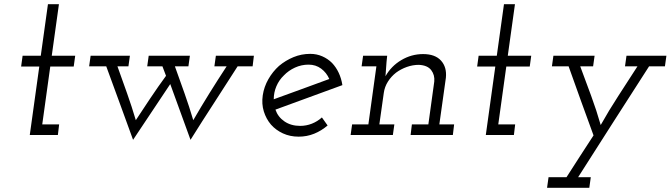

<svg xmlns="http://www.w3.org/2000/svg" viewBox="-20 -639 3175 909"><path d="M207 -619 173 -375H87L80 -324H166L121 0H254L260 -50H180L218 -324H329L336 -375H225L259 -619Z M1002 -375 995 -325H1053Q1011 -261 971.5 -197.5Q932 -134 895 -70Q876 -134 853.5 -197.5Q831 -261 808 -325H872L879 -375H684L677 -325H749L766 -280Q730 -231 690.5 -172Q651 -113 623 -70Q604 -134 581.5 -197.5Q559 -261 536 -325H588L595 -375H409L402 -325H483Q515 -238 546.5 -151.5Q578 -65 610 23L786 -241L882 23Q937 -65 993 -151Q1049 -237 1105 -325H1176L1182 -375Z M1441 -333Q1475 -333 1500.5 -314Q1526 -295 1539 -265Q1473 -241 1408 -217Q1343 -193 1276 -169Q1276 -201 1288.5 -230.5Q1301 -260 1324 -282Q1346 -305 1376.5 -319Q1407 -333 1441 -333ZM1601 -236Q1596 -268 1583.5 -294.5Q1571 -321 1552 -341Q1532 -361 1505.5 -372.5Q1479 -384 1449 -384Q1407 -384 1369.5 -368.5Q1332 -353 1301 -327Q1271 -300 1250.5 -264Q1230 -228 1224 -188Q1218 -147 1229 -111.5Q1240 -76 1263 -49Q1286 -23 1319.5 -7.5Q1353 8 1394 8Q1433 8 1467.5 -6Q1502 -20 1531 -45Q1524 -55 1517.5 -64Q1511 -73 1504 -83Q1483 -64 1456.5 -53.5Q1430 -43 1401 -43Q1358 -43 1327 -64Q1296 -85 1284 -120Q1364 -149 1442.5 -178Q1521 -207 1601 -236Z M1930 -50 1924 0H2124L2130 -50H2060L2091 -271Q2096 -321 2068 -352Q2040 -383 1983 -383Q1928 -383 1880 -354.5Q1832 -326 1805 -278Q1807 -297 1807.5 -312Q1808 -327 1810 -346L1813 -375H1699L1692 -325H1762L1724 -50H1647L1640 0H1840L1847 -50H1776L1797 -199Q1801 -228 1816.5 -252.5Q1832 -277 1855 -295Q1878 -312 1906 -322Q1934 -332 1963 -332Q2004 -330 2021.5 -307Q2039 -284 2036 -253L2008 -50Z M2366 -619 2332 -375H2246L2239 -324H2325L2280 0H2413L2419 -50H2339L2377 -324H2488L2495 -375H2384L2418 -619Z M2577 200 2570 250H2770L2777 200H2717Q2801 68 2884.5 -62.5Q2968 -193 3053 -325H3128L3135 -375H2946L2939 -325H2998Q2953 -255 2907.5 -185Q2862 -115 2824 -47Q2804 -117 2778.5 -186Q2753 -255 2727 -325H2788L2795 -375H2600L2593 -325H2672Q2701 -243 2730.5 -161.5Q2760 -80 2790 2Q2758 51 2726 100.5Q2694 150 2662 200Z"/></svg>

Font: Josefin Slab Medium
Style: Italic
Weight: 500
Italic angle: -12°
Version: Version 2.000